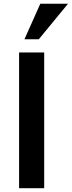

<svg xmlns="http://www.w3.org/2000/svg" viewBox="-20 -992 378 1012"><path d="M108.9 -785.2 192.4 -972.2H338.4L184.6 -785.2ZM80.6 0V-715.3H212.9V0Z"/></svg>

Font: Oxygen
Style: Bold
Weight: 700
Designer: vernon adams
Foundry: Vernon Adams
Version: Version 0.2.3 webfont; ttfautohint (v0.93.3-1d66) -l 8 -r 50